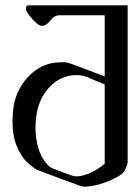

<svg xmlns="http://www.w3.org/2000/svg" viewBox="-20 -687 526 719"><path d="M372.1 -74.2V-371.1Q357.4 -376.5 335.9 -385.7Q314.5 -395 304.2 -399.4Q288.6 -403.8 279.3 -405.3Q272.5 -405.8 266.1 -405.8Q197.3 -405.8 150.9 -343.3Q119.1 -300.8 113.8 -232.4Q112.8 -221.7 112.8 -210.4Q112.8 -177.2 120.6 -143.6Q130.9 -98.6 160.2 -67.9Q168 -59.1 179.2 -55.7Q196.3 -48.8 213.1 -42.5Q230 -36.1 247.1 -30.3Q257.3 -26.4 268.1 -26.4Q292.5 -27.3 322.5 -41.7Q352.5 -56.2 372.1 -74.2ZM372.1 -629.9H203.6Q183.6 -629.9 168.7 -610.6Q153.8 -591.3 138.7 -590.3H137.2Q123 -590.3 101.1 -615.7Q77.6 -642.6 77.6 -649.9V-657.7Q77.6 -667 87.4 -667H458V-80.1Q458 -71.3 448 -49.6Q438 -27.8 371.1 -2.9Q333.5 10.7 297.9 12.2Q289.1 12.2 279.8 8.8Q241.7 -4.9 203.6 -19Q165.5 -33.2 127.4 -47.9Q113.3 -52.2 104 -60.5Q74.2 -82.5 61.5 -104Q36.1 -144 30.3 -184.6Q26.9 -207.5 26.9 -232.4Q26.9 -251 28.8 -271Q35.6 -345.7 84.5 -398.4Q133.8 -451.2 200.7 -453.6Q208 -454.1 220.2 -454.1Q230.5 -454.1 245.1 -448.7L372.1 -400.9Z"/></svg>

Font: Caudex
Style: Regular
Weight: 400
Version: Version 1.01